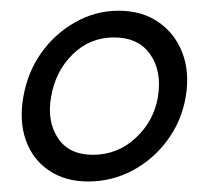

<svg xmlns="http://www.w3.org/2000/svg" viewBox="-20 -730 389 358"><path d="M326.2 -548.8Q318.4 -503.9 292 -468.3Q265.6 -432.6 227.1 -412.1Q188.5 -391.6 144.5 -391.6Q101.6 -391.6 71.3 -412.1Q41 -432.6 28.3 -468.3Q15.6 -503.9 23.4 -548.8Q31.2 -594.7 56.6 -630.9Q82 -667 120.1 -688.5Q158.2 -710 201.2 -710Q245.1 -710 275.9 -688.5Q306.6 -667 320.3 -630.9Q334 -594.7 326.2 -548.8ZM274.4 -548.8Q282.2 -596.7 260.3 -628.4Q238.3 -660.2 192.4 -660.2Q147.5 -660.2 115.2 -628.4Q83 -596.7 75.2 -548.8Q67.4 -503.9 87.9 -472.7Q108.4 -441.4 153.3 -441.4Q199.2 -441.4 232.9 -472.7Q266.6 -503.9 274.4 -548.8Z"/></svg>

Font: Quicksand
Style: Italic
Weight: 400
Designer: Andrew Paglinawan
Foundry: Andrew Paglinawan
Version: Version 3.006